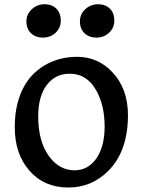

<svg xmlns="http://www.w3.org/2000/svg" viewBox="-20 -858 660 888"><path d="M48.3 0ZM48.3 -269.5Q48.3 -329.1 60.1 -376.5Q71.8 -423.8 92.3 -460Q112.8 -496.1 140.6 -521.7Q168.5 -547.4 200.2 -563.5Q262.2 -595.2 336.4 -595.2Q431.6 -595.2 498 -525.9Q571.8 -449.7 571.8 -324.7Q571.8 -160.6 482.4 -69.3Q404.8 9.3 296.4 9.3Q183.1 9.3 114.7 -70.3Q48.3 -147 48.3 -269.5ZM325.2 -70.3Q357.9 -70.3 383.8 -85.7Q409.7 -101.1 427.7 -127.9Q463.9 -183.6 463.9 -272.5Q463.9 -370.1 425.8 -438.5Q382.8 -517.1 302.2 -517.1Q237.3 -517.1 198.2 -467.3Q156.7 -414.6 156.7 -319.8Q156.7 -201.2 209 -132.3Q255.9 -70.3 325.2 -70.3ZM425.8 -684.1Q409.2 -684.1 395.3 -689.2Q381.3 -694.3 371.1 -704.1Q349.6 -724.6 349.6 -759.3Q349.6 -792.5 374.5 -815.4Q399.4 -838.4 433.6 -838.4Q467.8 -838.4 488.3 -817.9Q508.8 -797.4 508.8 -762.2Q508.8 -729 483.9 -706.1Q460 -684.1 425.8 -684.1ZM178.2 -684.1Q161.6 -684.1 147.7 -689.2Q133.8 -694.3 123.5 -704.1Q102.1 -724.6 102.1 -759.3Q102.1 -792.5 127.4 -815.4Q151.9 -838.4 186 -838.4Q220.2 -838.4 240.7 -817.9Q261.2 -797.4 261.2 -762.2Q261.2 -729 236.8 -706.1Q212.4 -684.1 178.2 -684.1Z"/></svg>

Font: Quando
Style: Regular
Weight: 400
Version: Version 1.002